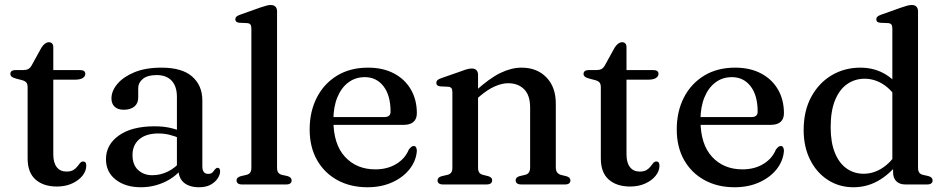

<svg xmlns="http://www.w3.org/2000/svg" viewBox="-20 -758 3888 789"><path d="M71 -428.5 44.5 -435.5Q32 -439 27.2 -443.5Q22.5 -448 22.5 -454Q22.5 -462 28 -466Q33.5 -470 42.5 -470H74.5Q88 -470 96 -474.2Q104 -478.5 110.5 -490L150.5 -562.5Q158 -574 165.5 -579.2Q173 -584.5 181 -584.5Q189.5 -584.5 194.2 -579.2Q199 -574 199 -564V-123.5Q199 -89.5 213.2 -71.2Q227.5 -53 253 -53Q271 -53 281.2 -59.2Q291.5 -65.5 297.5 -73.5Q303.5 -81.5 308.8 -87.8Q314 -94 321.5 -94.5Q328 -94.5 331.2 -90.2Q334.5 -86 334.5 -77Q334.5 -55.5 319 -36Q303.5 -16.5 276.2 -4Q249 8.5 214 8.5Q158.5 8.5 126 -20.2Q93.5 -49 93.5 -107V-399.5Q93.5 -412 88.5 -418.5Q83.5 -425 71 -428.5ZM152 -430.5V-470H309Q319.5 -470 325 -466.2Q330.5 -462.5 330.5 -454.5Q330.5 -444 319.8 -437.2Q309 -430.5 286.5 -430.5Z M713.5 -61.5V-71.5L707 -74.5V-360Q707 -403.5 685.2 -426.5Q663.5 -449.5 624 -449.5Q586 -449.5 567 -433.8Q548 -418 548 -396V-357Q548 -333 532 -320Q516 -307 488.5 -307Q464 -307 451 -319.5Q438 -332 438 -353.5Q438 -384 462.2 -413Q486.5 -442 532.2 -461Q578 -480 643.5 -480Q728.5 -480 770 -443.2Q811.5 -406.5 811.5 -345V-74.5Q811.5 -58.5 817.8 -51Q824 -43.5 835 -43.5Q847.5 -43.5 853 -49.2Q858.5 -55 862 -60.5Q865 -63.5 867.5 -66Q870 -68.5 874 -68.5Q879.5 -68.5 882 -64.5Q884.5 -60.5 884.5 -54Q884.5 -40 874.5 -24.8Q864.5 -9.5 845.5 1Q826.5 11.5 798 11.5Q758.5 11.5 736 -7.2Q713.5 -26 713.5 -61.5ZM415.5 -104Q415.5 -163.5 468.5 -201.2Q521.5 -239 615.5 -239Q650 -239 678.2 -232.8Q706.5 -226.5 728.5 -216.5L720.5 -189.5Q699.5 -198 677.8 -203.8Q656 -209.5 630.5 -209.5Q580.5 -209.5 552.5 -185.8Q524.5 -162 524.5 -121Q524.5 -81 547.5 -59.5Q570.5 -38 606 -38Q639.5 -38 670.2 -53.2Q701 -68.5 723.5 -96.5L734 -73Q704.5 -32.5 657.8 -10.5Q611 11.5 559 11.5Q495.5 11.5 455.5 -19.8Q415.5 -51 415.5 -104Z M1118.5 -711.5V-69Q1118.5 -55.5 1123.5 -48.8Q1128.5 -42 1138.5 -39.5L1161 -34.5Q1170 -32 1174.2 -27.5Q1178.5 -23 1178.5 -16.5Q1178.5 -9 1173 -4.5Q1167.5 0 1155.5 0H974.5Q963 0 957.5 -4.5Q952 -9 952 -16.5Q952 -23 956.2 -27.2Q960.5 -31.5 969.5 -34L993 -39.5Q1003 -42 1008 -48.8Q1013 -55.5 1013 -69V-640.5Q1013 -652 1009.2 -657Q1005.5 -662 996.5 -663L963 -664.5Q954.5 -665.5 950.8 -669.2Q947 -673 947 -678.5Q947 -685 951.2 -689.2Q955.5 -693.5 966.5 -697.5L1049.5 -727Q1065.5 -732.5 1075.5 -735Q1085.5 -737.5 1092 -737.5Q1105.5 -737.5 1112 -730.5Q1118.5 -723.5 1118.5 -711.5Z M1693 -292.5Q1693 -269.5 1679.2 -257.2Q1665.5 -245 1639.5 -245H1320V-277H1560Q1585 -277 1585 -299Q1585 -366 1556 -403.5Q1527 -441 1479 -441Q1440.5 -441 1411.5 -419.2Q1382.5 -397.5 1366.2 -357.8Q1350 -318 1350 -264.5Q1350 -165 1397.8 -113.5Q1445.5 -62 1522.5 -62Q1572 -62 1608.5 -84.2Q1645 -106.5 1660 -143.5Q1666.5 -151.5 1670.8 -154.8Q1675 -158 1680 -158Q1687 -158 1690 -152Q1693 -146 1693 -138Q1690 -97 1663.2 -63Q1636.5 -29 1591.8 -8.8Q1547 11.5 1490 11.5Q1420 11.5 1366.2 -18Q1312.5 -47.5 1282.5 -100.8Q1252.5 -154 1252.5 -226Q1252.5 -299.5 1281.8 -356.8Q1311 -414 1364.8 -447Q1418.5 -480 1492.5 -480Q1554 -480 1599 -456.2Q1644 -432.5 1668.5 -390.2Q1693 -348 1693 -292.5Z M1944.5 -450.5V-69Q1944.5 -55.5 1949.5 -48.8Q1954.5 -42 1964.5 -39.5L1986.5 -34Q2002.5 -29 2002.5 -17.5Q2002.5 0 1979 0H1800.5Q1789 0 1783.5 -4.5Q1778 -9 1778 -16.5Q1778 -23 1782.2 -27.2Q1786.5 -31.5 1795 -34L1819 -39.5Q1829 -42 1834 -48.8Q1839 -55.5 1839 -69V-379Q1839 -390.5 1835.2 -395.5Q1831.5 -400.5 1822.5 -401.5L1789 -403Q1780 -404.5 1776.5 -408Q1773 -411.5 1773 -417.5Q1773 -424 1777.2 -428.2Q1781.5 -432.5 1792.5 -436.5L1875.5 -465.5Q1891 -471.5 1901 -474Q1911 -476.5 1919 -476.5Q1931.5 -476.5 1938 -469.5Q1944.5 -462.5 1944.5 -450.5ZM1930 -344 1910.5 -364 1932.5 -383Q1992 -437 2037 -458.5Q2082 -480 2123 -480Q2186.5 -480 2225.2 -440.2Q2264 -400.5 2264 -332.5V-71Q2264 -56.5 2269.8 -49.2Q2275.5 -42 2286 -39L2307 -34Q2315.5 -31.5 2319.8 -27.2Q2324 -23 2324 -16.5Q2324 -9 2318.8 -4.5Q2313.5 0 2301.5 0H2122.5Q2099 0 2099 -17.5Q2099 -29 2114.5 -34L2138 -39.5Q2148.5 -42 2153.5 -49.5Q2158.5 -57 2158.5 -71V-316.5Q2158.5 -366.5 2133.8 -391.2Q2109 -416 2068 -416Q2043 -416 2013.8 -403.2Q1984.5 -390.5 1951.5 -362.5Z M2426.5 -428.5 2400 -435.5Q2387.5 -439 2382.8 -443.5Q2378 -448 2378 -454Q2378 -462 2383.5 -466Q2389 -470 2398 -470H2430Q2443.5 -470 2451.5 -474.2Q2459.5 -478.5 2466 -490L2506 -562.5Q2513.5 -574 2521 -579.2Q2528.5 -584.5 2536.5 -584.5Q2545 -584.5 2549.8 -579.2Q2554.5 -574 2554.5 -564V-123.5Q2554.5 -89.5 2568.8 -71.2Q2583 -53 2608.5 -53Q2626.5 -53 2636.8 -59.2Q2647 -65.5 2653 -73.5Q2659 -81.5 2664.2 -87.8Q2669.5 -94 2677 -94.5Q2683.5 -94.5 2686.8 -90.2Q2690 -86 2690 -77Q2690 -55.5 2674.5 -36Q2659 -16.5 2631.8 -4Q2604.5 8.5 2569.5 8.5Q2514 8.5 2481.5 -20.2Q2449 -49 2449 -107V-399.5Q2449 -412 2444 -418.5Q2439 -425 2426.5 -428.5ZM2507.5 -430.5V-470H2664.5Q2675 -470 2680.5 -466.2Q2686 -462.5 2686 -454.5Q2686 -444 2675.2 -437.2Q2664.5 -430.5 2642 -430.5Z M3201.5 -292.5Q3201.5 -269.5 3187.8 -257.2Q3174 -245 3148 -245H2828.5V-277H3068.5Q3093.5 -277 3093.5 -299Q3093.5 -366 3064.5 -403.5Q3035.5 -441 2987.5 -441Q2949 -441 2920 -419.2Q2891 -397.5 2874.8 -357.8Q2858.5 -318 2858.5 -264.5Q2858.5 -165 2906.2 -113.5Q2954 -62 3031 -62Q3080.5 -62 3117 -84.2Q3153.5 -106.5 3168.5 -143.5Q3175 -151.5 3179.2 -154.8Q3183.5 -158 3188.5 -158Q3195.5 -158 3198.5 -152Q3201.5 -146 3201.5 -138Q3198.5 -97 3171.8 -63Q3145 -29 3100.2 -8.8Q3055.5 11.5 2998.5 11.5Q2928.5 11.5 2874.8 -18Q2821 -47.5 2791 -100.8Q2761 -154 2761 -226Q2761 -299.5 2790.2 -356.8Q2819.5 -414 2873.2 -447Q2927 -480 3001 -480Q3062.5 -480 3107.5 -456.2Q3152.5 -432.5 3177 -390.2Q3201.5 -348 3201.5 -292.5Z M3650 -82 3647 -85.5V-640.5Q3647 -652 3643.2 -657Q3639.5 -662 3630.5 -663L3597 -664.5Q3588 -665.5 3584.5 -669.2Q3581 -673 3581 -678.5Q3581 -685 3585.2 -689.2Q3589.5 -693.5 3600.5 -697.5L3683.5 -727Q3699 -732.5 3709 -735Q3719 -737.5 3727 -737.5Q3739.5 -737.5 3746 -730.5Q3752.5 -723.5 3752.5 -711.5V-69Q3752.5 -55.5 3757.5 -48.8Q3762.5 -42 3772.5 -39.5L3795 -34.5Q3804 -32 3808.2 -27.5Q3812.5 -23 3812.5 -16.5Q3812.5 -9 3807 -4.5Q3801.5 0 3789.5 0H3700Q3677 0 3663.5 -13Q3650 -26 3650 -50.5ZM3282.5 -223.5Q3282.5 -302.5 3313.8 -360Q3345 -417.5 3397.8 -448.8Q3450.5 -480 3515.5 -480Q3575 -480 3621.5 -451Q3668 -422 3697 -368L3672 -342.5Q3646.5 -387.5 3610.2 -411Q3574 -434.5 3533 -434.5Q3493.5 -434.5 3461.8 -412.8Q3430 -391 3411.8 -346.8Q3393.5 -302.5 3393.5 -235.5Q3393.5 -172.5 3411 -129.8Q3428.5 -87 3459.2 -65.5Q3490 -44 3529 -44Q3569.5 -44 3605.8 -67.5Q3642 -91 3671.5 -137.5L3688 -111.5Q3649.5 -53 3598.5 -20.8Q3547.5 11.5 3487.5 11.5Q3428.5 11.5 3382 -18.5Q3335.5 -48.5 3309 -101.8Q3282.5 -155 3282.5 -223.5Z"/></svg>

Font: Fraunces 12pt
Style: Regular
Weight: 400
Version: Version 1.000;[b76b70a41]